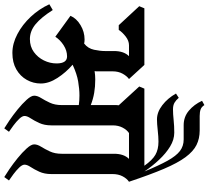

<svg xmlns="http://www.w3.org/2000/svg" viewBox="-81 -901 977 899"><g transform="rotate(90 407.5 -451.5)"><path d="M773 -203Q773 -171 762 -147Q751 -123 740 -106.5Q729 -90 729 -78Q729 -67 742.5 -53Q756 -39 773.5 -26Q791 -13 803 -5L787 17Q775 10 750 -7Q725 -24 698.5 -45.5Q672 -67 653 -88Q634 -109 634 -123Q634 -138 645 -155.5Q656 -173 667 -196.5Q678 -220 678 -252V-497Q678 -543 702 -567H581Q566 -557 555.5 -537Q545 -517 545 -490V-203Q545 -171 534 -147Q523 -123 512 -106.5Q501 -90 501 -78Q501 -67 514.5 -53Q528 -39 545.5 -26Q563 -13 575 -5L559 17Q547 10 522 -7Q497 -24 470.5 -45.5Q444 -67 425 -88Q406 -109 406 -123Q406 -138 417 -155.5Q428 -173 439 -196.5Q450 -220 450 -252V-332Q428 -335 405 -335Q375 -335 339.5 -329Q304 -323 261 -303Q297 -272 323 -232Q349 -192 349 -154Q349 -119 332 -88.5Q315 -58 283 -39.5Q251 -21 206 -21Q162 -21 117.5 -44.5Q73 -68 36.5 -107Q0 -146 -22 -194L5 -210Q40 -155 72 -129Q104 -103 141 -103Q176 -103 201.5 -121.5Q227 -140 241 -168.5Q255 -197 255 -228Q255 -277 222 -277Q195 -277 170 -261Q145 -245 130 -222L32 -293Q44 -321 75.5 -340Q107 -359 143 -359Q148 -359 152.5 -358.5Q157 -358 162 -357Q185 -375 191 -403.5Q197 -432 197 -455V-497Q197 -543 221 -567H170Q149 -567 129 -551.5Q109 -536 98 -519H76L-13 -615L-3 -639H262L328 -567Q314 -557 303 -537Q292 -517 292 -490V-422Q292 -418 292 -414Q292 -410 291 -406Q311 -409 330 -409Q364 -409 393 -404Q422 -399 450 -388V-497Q450 -502 450 -508Q450 -514 451 -519L363 -615L373 -639H734Q708 -676 683 -690.5Q658 -705 621 -705Q599 -705 568 -701.5Q537 -698 517 -698Q483 -698 450.5 -723Q418 -748 396 -787L416 -800Q427 -787 439 -780Q451 -773 470 -773Q492 -773 520 -776Q548 -779 579 -779Q612 -779 644 -759.5Q676 -740 706 -708Q736 -676 761 -639Q733 -707 710.5 -747.5Q688 -788 665 -805.5Q642 -823 611 -823H544Q505 -823 476 -847.5Q447 -872 430 -909L450 -920Q458 -907 470 -902.5Q482 -898 501 -898H569Q607 -898 637 -883Q667 -868 694 -831.5Q721 -795 748.5 -730.5Q776 -666 809 -567Q794 -557 783.5 -537Q773 -517 773 -490Z"/></g></svg>

Font: Jaini
Style: Regular
Weight: 400
Designer: Maithili Shingre, Girish Dalvi (Devanagari), Taresh Vohra (Latin)
Foundry: Ek Type
Version: Version 2.000; ttfautohint (v1.8.4.7-5d5b)